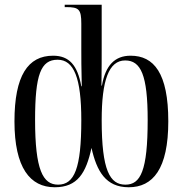

<svg xmlns="http://www.w3.org/2000/svg" viewBox="-20 -780 771 810"><path d="M211 10C307 10 343 -50 366 -156C388 -58 426 10 523 10C625 10 690 -67 690 -268C690 -472 629 -545 531 -545C465 -545 425 -505 410 -419H408C409 -493 409 -534 409 -573V-760H253V-750H259C313 -750 323 -741 323 -680V-574C323 -537 323 -493 325 -416H323C307 -505 272 -545 204 -545C98 -545 41 -461 41 -268C41 -72 107 10 211 10ZM225 -1C161 -1 128 -63 128 -274C128 -465 152 -528 223 -528C292 -528 323 -451 323 -273C323 -70 294 -1 225 -1ZM509 -1C444 -1 409 -60 409 -273C409 -441 439 -525 508 -525C574 -525 603 -464 603 -274C603 -59 573 -1 509 -1Z"/></svg>

Font: Noto Serif Display ExtraCondensed
Style: Regular
Weight: 400
Width: 2
Designer: Monotype Design Team
Foundry: Monotype Imaging Inc.
Version: Version 2.009